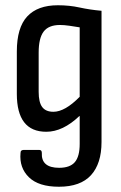

<svg xmlns="http://www.w3.org/2000/svg" viewBox="-20 -517 460 730"><path d="M204 193Q127 193 90 157Q53 121 58 65Q58 58 61.5 55.5Q65 53 70 53H129Q139 53 139 64Q136 121 205 121Q246 121 264.5 99.5Q283 78 283 30V-18Q283 -34 283 -48Q283 -62 283 -75L282 -76Q219 -16 156 -16Q44 -16 44 -160V-321Q44 -412 83.5 -454.5Q123 -497 200 -497Q244 -497 282.5 -488.5Q321 -480 366 -476V23Q366 105 326 149Q286 193 204 193ZM183 -92Q227 -92 283 -149V-413Q265 -416 244.5 -419Q224 -422 208 -422Q165 -422 146 -397Q127 -372 127 -317V-168Q127 -128 140.5 -110Q154 -92 183 -92Z"/></svg>

Font: Sofia Sans Condensed Medium
Style: Regular
Weight: 500
Designer: Botio Nikoltchev, Ani Petrova
Foundry: lettersoup
Version: Version 4.101; ttfautohint (v1.8.4.7-5d5b)